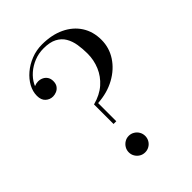

<svg xmlns="http://www.w3.org/2000/svg" viewBox="-220 -870 990 990"><g transform="rotate(-45 275.0 -375.0)"><path d="M237 -209V-351.5Q292 -366 327.8 -397.5Q363.5 -429 381.2 -471.2Q399 -513.5 399 -560Q399 -595.5 393.8 -627.8Q388.5 -660 373.8 -685.2Q359 -710.5 331 -725.2Q303 -740 257.5 -740Q221 -740 188.8 -727Q156.5 -714 132 -692.5Q107.5 -671 93.8 -644.5Q80 -618 80 -591H61Q61 -606 69 -617Q77 -628 90 -633.8Q103 -639.5 117 -639.5Q132 -639.5 145 -633.2Q158 -627 166 -614.8Q174 -602.5 174 -585Q174 -565 165 -552.8Q156 -540.5 142.8 -535Q129.5 -529.5 117 -529.5Q94 -529.5 77 -545Q60 -560.5 60 -591Q60 -622 76.2 -652Q92.5 -682 121 -706.2Q149.5 -730.5 186.8 -745.2Q224 -760 266 -760Q336.5 -760 389.2 -735Q442 -710 471 -665Q500 -620 500 -560Q500 -502.5 468.8 -454.5Q437.5 -406.5 382.5 -376.2Q327.5 -346 257 -341.5V-209ZM249 10Q232.5 10 219 2Q205.5 -6 197.2 -19.8Q189 -33.5 189 -50Q189 -66.5 197.2 -80.2Q205.5 -94 219 -102.2Q232.5 -110.5 249 -110.5Q265.5 -110.5 279.2 -102.2Q293 -94 301 -80.2Q309 -66.5 309 -50Q309 -33.5 301 -19.8Q293 -6 279.2 2Q265.5 10 249 10Z"/></g></svg>

Font: Bodoni Moda SC 11pt
Style: Regular
Weight: 400
Version: Version 2.005